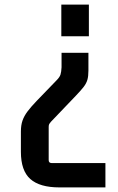

<svg xmlns="http://www.w3.org/2000/svg" viewBox="-20 -632 514 836"><path d="M367 -612V-474H247V-612ZM365 -402V-325Q365 -300 360.5 -284.5Q356 -269 344.5 -254Q333 -239 311 -216L202 -102Q196 -95 194 -91Q192 -87 192 -79V65Q192 78 205 78H439V184H239Q153 184 112 147.5Q71 111 71 29V-59Q71 -87 78 -107Q85 -127 100 -147Q115 -167 140 -193L226 -282Q240 -296 243.5 -307.5Q247 -319 248 -339V-402Z"/></svg>

Font: Kdam Thmor Pro
Style: Regular
Weight: 400
Designer: Sovichet Tep, Longdey Hak
Foundry: Anagata Design
Version: Version 1.003; ttfautohint (v1.8.4.7-5d5b)